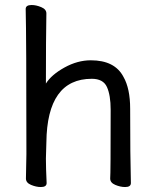

<svg xmlns="http://www.w3.org/2000/svg" viewBox="-20 -733 628 770"><path d="M481.9 17.1Q462.9 17.1 442.4 8.5Q421.9 0 421.9 -17.1Q423.8 -34.2 423.8 -293Q423.8 -351.1 408.9 -384Q394 -417 348.1 -417Q168.9 -417 166 -162.1L164.1 -97.2Q164.1 -59.1 167 1Q167 17.1 144 17.1Q125 17.1 104.5 8.5Q84 0 84 -17.1L85.9 -115.2Q85.9 -590.3 83 -696.8Q83 -712.9 106.9 -712.9Q125 -712.9 145.5 -704.3Q166 -695.8 166 -679.2Q164.1 -580.1 164.1 -397.9Q186 -433.1 238.5 -462.2Q291 -491.2 344.2 -491.2Q440.4 -491.2 475.1 -424.8Q502 -377.9 502 -296.9Q502 -105 504.9 1Q504.9 17.1 481.9 17.1Z"/></svg>

Font: LXGW WenKai Screen R
Style: Regular
Weight: 400
Designer: Fontworks Inc.
Version: Version 1.235;May 31, 2022